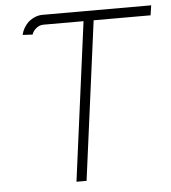

<svg xmlns="http://www.w3.org/2000/svg" viewBox="-50 -731 693 776"><g transform="rotate(-5 296.0 -343.0)"><path d="M151 -645Q136 -645 122.5 -634.5Q109 -624 104 -609L64 -611Q70 -639 93 -662Q121 -685 151 -685H592L586 -645H355L270 -1H229L314 -645Z"/></g></svg>

Font: Bellota Light
Style: Italic
Weight: 300
Italic angle: -7.5°
Designer: Kemie Guaida
Foundry: Kemie Guaida
Version: Version 4.001